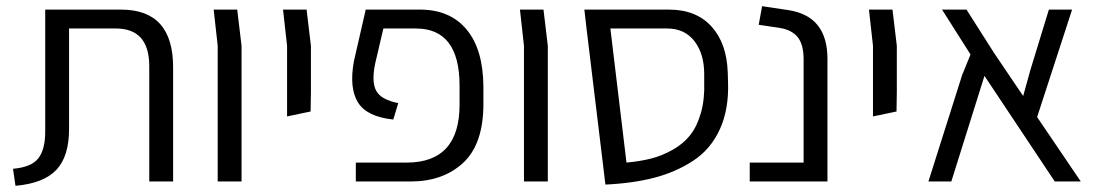

<svg xmlns="http://www.w3.org/2000/svg" viewBox="-20 -586 3545 620"><path d="M30 14 22 -41Q81 -46 103.5 -74.5Q126 -103 126 -161V-555H371Q539 -555 539 -369V0H462V-372Q462 -494 354 -494H203V-169Q203 -81 162 -37.5Q121 6 30 14Z M683 0V-438L670 -555H746L760 -438V0Z M907 -210V-438L894 -555H970L984 -438V-289L983 -226Z M1129 0V-61H1293Q1464 -61 1464 -248V-309Q1464 -494 1323 -494H1218L1192 -383Q1179 -323 1194.5 -293.5Q1210 -264 1266 -253L1250 -200Q1164 -209 1135.5 -256Q1107 -303 1123 -389L1161 -555H1336Q1433 -555 1486.5 -491Q1540 -427 1541 -307V-251Q1541 -121 1476 -60.5Q1411 0 1306 0Z M1672 0V-438L1659 -555H1735L1749 -438V0Z M2331 -321Q2334 -233 2304.5 -168.5Q2275 -104 2218.5 -67Q2162 -30 2092.5 -12Q2023 6 1935 10L1874 -494L1867 -555H2140Q2228 -555 2277.5 -500.5Q2327 -446 2330 -352ZM2003 -61Q2047 -65 2082.5 -74Q2118 -83 2152.5 -102.5Q2187 -122 2209 -150Q2231 -178 2243.5 -222Q2256 -266 2254 -323V-347Q2254 -412 2222.5 -453Q2191 -494 2134 -494H1951Z M2401 0V-61H2575V-394Q2575 -443 2555.5 -466.5Q2536 -490 2497 -496L2430 -506L2441 -566L2528 -553Q2652 -533 2652 -396V0Z M2799 -210V-438L2786 -555H2862L2876 -438V-289L2875 -226Z M3470 0H3386L3159 -341L3052 0H2978L3087 -344L3114 -410L3022 -555H3101L3190 -415L3284 -276L3307 -359L3367 -555H3442L3329 -208Z"/></svg>

Font: Assistant
Style: Regular
Weight: 400
Designer: Hebrew By Ben Nathan, Latin by Paul Hunt
Version: Version 2.001;PS 002.001;hotconv 1.0.88;makeotf.lib2.5.64775